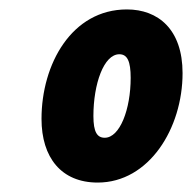

<svg xmlns="http://www.w3.org/2000/svg" viewBox="-20 -742 407 407"><path d="M187 -355C296 -355 367 -470 367 -587C367 -680 315 -722 249 -722C132 -722 68 -606 68 -490C68 -408 110 -355 187 -355ZM202 -450C186 -450 178 -462 178 -496C178 -564 200 -627 233 -627C250 -627 257 -612 257 -577C257 -510 234 -450 202 -450Z"/></svg>

Font: Noto Sans ExtraCondensed Black
Style: Italic
Weight: 900
Width: 2
Italic angle: -12°
Designer: Monotype Design Team
Foundry: Monotype Imaging Inc.
Version: Version 2.013